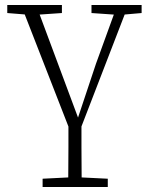

<svg xmlns="http://www.w3.org/2000/svg" viewBox="-20 -507 599 766"><path d="M264 26 64 -487H124L295 -28L285 -19L363 -253L448 -487H492L294 26ZM9 -455V-487H227V-455L125 -448H96ZM150 239V206L270 200H288L410 206V239ZM345 -455V-487H545V-455L465 -448H446ZM252 239Q252 205 252.5 165.5Q253 126 253 80.5Q253 35 253 -14H305Q305 35 305 80.5Q305 126 305.5 165.5Q306 205 306 239Z"/></svg>

Font: Source Serif 4 Light
Style: Regular
Weight: 300
Designer: Frank Grießhammer
Foundry: Adobe Systems Incorporated
Version: Version 4.004;hotconv 1.0.116;makeotfexe 2.5.65601